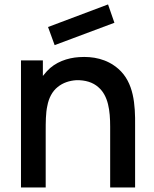

<svg xmlns="http://www.w3.org/2000/svg" viewBox="-20 -830 681 850"><path d="M486.5 -729.2 458.3 -810.4 192.7 -710.4 221.9 -630.2ZM504.2 -525C453.1 -569.8 390.6 -581.2 330.2 -577.1C279.2 -574 224 -555.2 187.5 -514.6L169.8 -493.8V-562.5H72.9V0H182.3V-245.8V-246.9C182.3 -287.5 182.3 -330.2 189.6 -361.5C195.8 -395.8 211.5 -426 235.4 -444.8C258.3 -463.5 286.5 -472.9 317.7 -475C357.3 -476 391.7 -465.6 415.6 -443.8C459.4 -406.3 467.7 -340.6 467.7 -268.8V0H578.1V-272.9C579.2 -366.7 572.9 -464.6 504.2 -525Z"/></svg>

Font: Manrope Semibold
Style: Regular
Weight: 600
Width: 4
Designer: Michael Sharanda
Foundry: Michael Sharanda
Version: Version 2.000;PS 002.000;hotconv 1.0.88;makeotf.lib2.5.64775